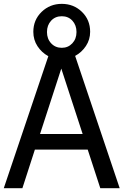

<svg xmlns="http://www.w3.org/2000/svg" viewBox="-25 -990 650 1010"><path d="M370.3 -695.9 604.6 0H502.6L436.4 -203.1H158.5L92.8 0H-5.1L229.2 -694.4Q193.8 -713.8 172.1 -747.2Q150.3 -780.5 150.3 -822.6Q150.3 -885.1 193.8 -927.4Q237.4 -969.7 300 -969.7Q362.6 -969.7 405.9 -927.7Q449.2 -885.6 449.2 -822.6Q449.2 -781.5 426.9 -747.9Q404.6 -714.4 370.3 -695.9ZM409.7 -285.1 297.4 -629.2 185.6 -285.1ZM377.4 -821.5Q377.4 -857.4 355.9 -881Q334.4 -904.6 300 -904.6Q265.6 -904.6 243.8 -881Q222.1 -857.4 222.1 -821.5Q222.1 -785.6 244.1 -762.1Q266.2 -738.5 300 -738.5Q333.3 -738.5 355.4 -762.1Q377.4 -785.6 377.4 -821.5Z"/></svg>

Font: Myanmar Handwriting
Style: Regular
Weight: 400
Designer: Khon Soe Zaw Thu
Foundry: PaOh Unicode khonsoezawthu@gmail.com and @hotmail.com
Version: Version 1.30 November 9, 2016